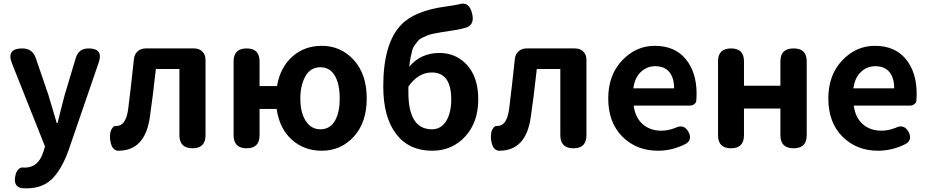

<svg xmlns="http://www.w3.org/2000/svg" viewBox="-20 -831 5198 1076"><path d="M533.2 -480.5Q474.6 -310.5 362.3 16.6Q323.2 122.1 270 173.3Q216.8 224.6 127.9 224.6Q109.4 224.6 101.6 223.6Q50.8 213.9 67.4 147.5Q72.3 127.9 85 116.2Q97.7 104.5 115.2 108.4H117.2Q194.3 108.4 221.7 23.4L232.4 -9.8L47.9 -473.6Q12.7 -559.6 105.5 -559.6Q162.1 -559.6 180.7 -504.9L251 -299.8Q257.8 -279.3 297.9 -141.6H302.7Q308.6 -168 322.3 -220.7Q335.9 -273.4 342.8 -299.8L404.3 -504.9Q419.9 -559.6 476.6 -559.6Q560.5 -559.6 533.2 -480.5Z M796.9 -559.6H1067.4Q1096.7 -559.6 1114.3 -542Q1131.8 -524.4 1131.8 -495.1V-73.2Q1131.8 0 1059.6 0Q985.4 0 985.4 -73.2V-444.3H853.5Q835.9 -284.2 820.3 -178.7Q794.9 13.7 643.6 13.7H637.7Q611.3 7.8 602.1 -24.4Q592.8 -56.6 598.6 -89.8Q601.6 -103.5 610.8 -115.2Q620.1 -127 630.9 -125H632.8Q685.5 -125 698.2 -218.8Q714.8 -350.6 730.5 -500Q733.4 -527.3 751.5 -543.5Q769.5 -559.6 796.9 -559.6Z M1775.4 -454.1Q1719.7 -454.1 1691.4 -403.3Q1663.1 -352.5 1663.1 -279.3Q1663.1 -200.2 1693.4 -153.3Q1723.6 -106.4 1775.4 -106.4Q1828.1 -106.4 1856 -152.3Q1883.8 -198.2 1883.8 -279.3Q1883.8 -361.3 1856 -407.7Q1828.1 -454.1 1775.4 -454.1ZM1289.1 -73.2V-487.3Q1289.1 -559.6 1362.3 -559.6Q1434.6 -559.6 1434.6 -487.3V-348.6H1532.2Q1550.8 -454.1 1618.7 -514.2Q1686.5 -574.2 1783.2 -574.2Q1890.6 -574.2 1962.9 -494.6Q2035.2 -415 2035.2 -279.3Q2035.2 -144.5 1962.9 -65.4Q1890.6 13.7 1783.2 13.7Q1683.6 13.7 1614.7 -48.8Q1545.9 -111.3 1530.3 -220.7H1434.6V-73.2Q1434.6 0 1362.3 0Q1289.1 0 1289.1 -73.2Z M2268.6 -313.5Q2268.6 -106.4 2400.4 -106.4Q2451.2 -106.4 2480 -151.9Q2508.8 -197.3 2508.8 -274.4Q2508.8 -424.8 2399.4 -424.8Q2324.2 -424.8 2268.6 -345.7ZM2226.6 -690.4Q2302.7 -771.5 2481.4 -794.9Q2518.6 -799.8 2550.8 -806.6Q2611.3 -827.1 2627 -749Q2637.7 -699.2 2601.6 -679.7Q2570.3 -668 2510.7 -659.2Q2475.6 -654.3 2459 -651.4Q2442.4 -648.4 2416.5 -643.6Q2390.6 -638.7 2378.9 -633.8Q2367.2 -628.9 2349.6 -621.1Q2332 -613.3 2324.2 -603.5Q2316.4 -593.8 2305.7 -580.1Q2294.9 -566.4 2290 -548.3Q2285.2 -530.3 2280.8 -507.8Q2276.4 -485.4 2273.4 -457Q2338.9 -534.2 2442.4 -534.2Q2537.1 -534.2 2598.6 -465.3Q2660.2 -396.5 2660.2 -274.4Q2660.2 -145.5 2586.9 -65.9Q2513.7 13.7 2402.3 13.7Q2271.5 13.7 2199.7 -80.6Q2127.9 -174.8 2127.9 -346.7Q2127.9 -585.9 2226.6 -690.4Z M2931.6 -559.6H3202.1Q3231.4 -559.6 3249 -542Q3266.6 -524.4 3266.6 -495.1V-73.2Q3266.6 0 3194.3 0Q3120.1 0 3120.1 -73.2V-444.3H2988.3Q2970.7 -284.2 2955.1 -178.7Q2929.7 13.7 2778.3 13.7H2772.5Q2746.1 7.8 2736.8 -24.4Q2727.5 -56.6 2733.4 -89.8Q2736.3 -103.5 2745.6 -115.2Q2754.9 -127 2765.6 -125H2767.6Q2820.3 -125 2833 -218.8Q2849.6 -350.6 2865.2 -500Q2868.2 -527.3 2886.2 -543.5Q2904.3 -559.6 2931.6 -559.6Z M3846.7 -239.3H3531.2Q3540 -171.9 3581.5 -135.3Q3623 -98.6 3686.5 -98.6Q3723.6 -98.6 3764.6 -114.3Q3813.5 -138.7 3838.9 -90.8Q3861.3 -46.9 3822.3 -24.4Q3748 13.7 3667 13.7Q3546.9 13.7 3467.8 -65.4Q3388.7 -144.5 3388.7 -279.3Q3388.7 -410.2 3466.3 -492.2Q3543.9 -574.2 3649.4 -574.2Q3761.7 -574.2 3822.8 -500Q3883.8 -425.8 3883.8 -305.7Q3883.8 -287.1 3881.8 -263.7Q3879.9 -253.9 3869.6 -246.6Q3859.4 -239.3 3846.7 -239.3ZM3529.3 -335.9H3757.8Q3757.8 -394.5 3731 -427.2Q3704.1 -460 3651.4 -460Q3605.5 -460 3571.3 -427.7Q3537.1 -395.5 3529.3 -335.9Z M4353.5 -222.7H4149.4V-73.2Q4149.4 0 4077.1 0Q4003.9 0 4003.9 -73.2V-487.3Q4003.9 -559.6 4077.1 -559.6Q4149.4 -559.6 4149.4 -487.3V-350.6H4353.5V-487.3Q4353.5 -559.6 4427.7 -559.6Q4501 -559.6 4501 -487.3V-73.2Q4501 0 4427.7 0Q4353.5 0 4353.5 -73.2Z M5080.1 -239.3H4764.6Q4773.4 -171.9 4814.9 -135.3Q4856.4 -98.6 4919.9 -98.6Q4957 -98.6 4998 -114.3Q5046.9 -138.7 5072.3 -90.8Q5094.7 -46.9 5055.7 -24.4Q4981.4 13.7 4900.4 13.7Q4780.3 13.7 4701.2 -65.4Q4622.1 -144.5 4622.1 -279.3Q4622.1 -410.2 4699.7 -492.2Q4777.3 -574.2 4882.8 -574.2Q4995.1 -574.2 5056.2 -500Q5117.2 -425.8 5117.2 -305.7Q5117.2 -287.1 5115.2 -263.7Q5113.3 -253.9 5103 -246.6Q5092.8 -239.3 5080.1 -239.3ZM4762.7 -335.9H4991.2Q4991.2 -394.5 4964.4 -427.2Q4937.5 -460 4884.8 -460Q4838.9 -460 4804.7 -427.7Q4770.5 -395.5 4762.7 -335.9Z"/></svg>

Font: GenSenMaruGothic TW TTF Bold
Style: Regular
Weight: 700
Version: Version 1.301